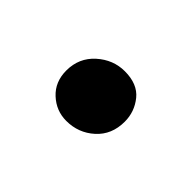

<svg xmlns="http://www.w3.org/2000/svg" viewBox="-37 -230 343 343"><g transform="rotate(45 134.0 -58.5)"><path d="M128.2 10.2Q102.7 10.2 83.7 -7.4Q64.6 -25 64.6 -53.6Q64.6 -85.5 87.5 -106.1Q110.4 -126.6 139.6 -126.6Q171.8 -126.6 187.5 -107.2Q203.2 -87.7 203.2 -62.7Q203.2 -29.8 181 -9.8Q158.8 10.2 128.2 10.2Z"/></g></svg>

Font: Merriweather 7pt Light
Style: Regular
Weight: 300
Designer: Eben Sorkin
Foundry: Eben Sorkin
Version: Version 2.200;gftools[0.9.31]